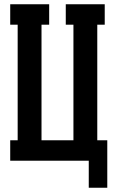

<svg xmlns="http://www.w3.org/2000/svg" viewBox="-20 -755 540 902"><path d="M397 127V0H28V-96H63V-639H28V-735H211V-639H175V-96H325V-639H289V-735H472V-639H437V-96H484V127Z"/></svg>

Font: Iosevka Slab
Style: Bold
Weight: 700
Monospace: yes
Designer: Belleve Invis
Foundry: Belleve Invis
Version: Version 11.1.1; ttfautohint (v1.8.3)